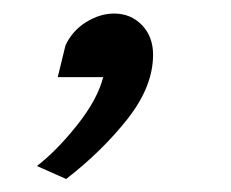

<svg xmlns="http://www.w3.org/2000/svg" viewBox="-20 -140 348 289"><path d="M151.9 -119.6Q176.8 -119.6 193.6 -102.3Q210.4 -85 210.4 -57.6Q210.4 -9.8 171.9 39.1Q133.3 87.9 79.6 129.4L35.6 109.9Q65.9 86.4 96.4 47.9Q127 9.3 135.3 -23.9H66.9L78.6 -71.8Q88.9 -93.8 109.6 -106.7Q130.4 -119.6 151.9 -119.6Z"/></svg>

Font: Lesson One
Style: Italic
Weight: 400
Italic angle: -14°
Designer: But Ko, Victor Gaultney, Annie Olsen, Julie Remington, Don Collingsworth, Eric Hays, Becca Hirsbrunner
Version: Version 1.100